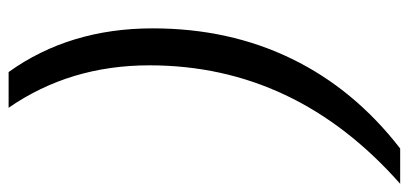

<svg xmlns="http://www.w3.org/2000/svg" viewBox="-278 -488 972 457"><g transform="rotate(90 208.5 -259.0)"><path d="M417 -725Q135 -476 135 -128Q135 61 236 207H151Q47 62 47 -136Q47 -318 119.5 -467Q192 -616 333 -725Z"/></g></svg>

Font: Libra Sans Modern
Style: Italic
Weight: 400
Italic angle: -12°
Foundry: Stefan Peev, Context Ltd
Version: Version 1.000